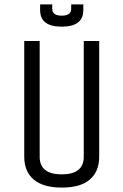

<svg xmlns="http://www.w3.org/2000/svg" viewBox="-20 -836 560 871"><path d="M360 -125V-650H430V-125Q430 -58 387.5 -21.5Q345 15 260.5 15Q176 15 133 -21.5Q90 -58 90 -125V-650H160V-125Q160 -45 260 -45Q360 -45 360 -125ZM217 -816V-796Q217 -765 260 -765Q303 -765 303 -796V-816H358V-790Q358 -715 260 -715Q162 -715 162 -790V-816Z"/></svg>

Font: Unica One
Style: Regular
Weight: 400
Designer: Eduardo Rodriguez Tunni
Foundry: Eduardo Rodriguez Tunni
Version: Version 1.001